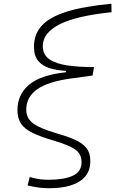

<svg xmlns="http://www.w3.org/2000/svg" viewBox="-20 -767 626 1021"><path d="M241.7 233.9Q218.8 233.9 192.1 231.2Q165.5 228.5 126.5 219.2L138.2 174.3Q170.4 183.6 193.1 186.3Q215.8 189 236.8 189Q319.8 189 366.7 167.7Q413.6 146.5 413.6 95.2Q413.6 50.3 377.7 26.6Q341.8 2.9 268.1 -18.6Q197.8 -39.1 154.8 -59.6Q111.8 -80.1 92.3 -108.6Q72.8 -137.2 72.8 -181.6Q72.8 -263.7 134 -315.9Q195.3 -368.2 331.1 -382.8V-390.1Q285.2 -392.6 246.3 -403.8Q207.5 -415 184.1 -442.1Q160.6 -469.2 160.6 -519Q160.6 -585 202.1 -630.6Q243.7 -676.3 334.5 -704.8Q425.3 -733.4 572.3 -747.1L573.2 -702.1Q381.8 -682.1 294.7 -636.5Q207.5 -590.8 207.5 -522Q207.5 -476.1 242.7 -451.9Q277.8 -427.7 339.6 -418.9Q401.4 -410.2 480 -410.2L472.2 -365.2L357.4 -349.6Q235.4 -333 177.5 -292Q119.6 -251 119.6 -183.6Q119.6 -137.7 156.5 -110.6Q193.4 -83.5 279.3 -58.6Q335.9 -42.5 376.5 -24.9Q417 -7.3 438.7 19.3Q460.4 45.9 460.4 89.4Q460.4 161.6 402.8 197.8Q345.2 233.9 241.7 233.9Z"/></svg>

Font: Cascadia Code ExtraLight
Style: Italic
Weight: 200
Italic angle: -10°
Monospace: yes
Designer: Aaron Bell
Foundry: Saja Typeworks
Version: Version 2404.023; ttfautohint (v1.8.4)